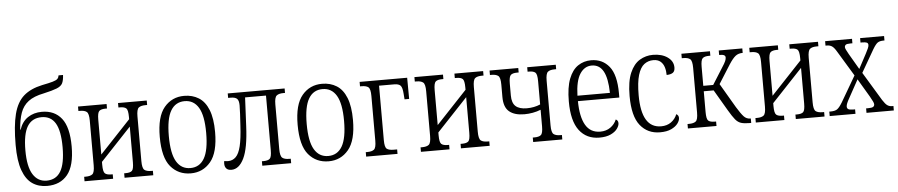

<svg xmlns="http://www.w3.org/2000/svg" viewBox="-44 -1066 6415 1372"><g transform="rotate(-5 3164.0 -380.0)"><path d="M248 10Q187 10 142.5 -20.5Q98 -51 73.5 -119Q49 -187 49 -301Q49 -438 70.5 -522Q92 -606 141.5 -649.5Q191 -693 275 -711Q326 -721 352 -728.5Q378 -736 387 -745.5Q396 -755 398 -770H430Q428 -731 417.5 -710.5Q407 -690 375.5 -677.5Q344 -665 281 -651Q210 -637 170.5 -607Q131 -577 113.5 -528Q96 -479 91 -407H94Q113 -464 155.5 -492.5Q198 -521 256 -521Q347 -521 397 -457.5Q447 -394 447 -256Q447 -118 395 -54Q343 10 248 10ZM248 -28Q316 -28 349 -83.5Q382 -139 382 -256Q382 -374 349.5 -428.5Q317 -483 251 -483Q182 -483 148.5 -428.5Q115 -374 115 -256Q115 -140 150 -84Q185 -28 248 -28Z M517 0V-32H528Q561 -32 576.5 -44.5Q592 -57 592 -108V-428Q592 -479 576.5 -491.5Q561 -504 528 -504H517V-536H722V-504H712Q680 -504 666.5 -492Q653 -480 653 -430V-180L873 -414V-430Q873 -480 860 -492Q847 -504 815 -504H804V-536H1010V-504H999Q965 -504 949.5 -491.5Q934 -479 934 -428V-108Q934 -57 949.5 -44.5Q965 -32 999 -32H1010V0H804V-32H815Q847 -32 860 -44Q873 -56 873 -106V-361L653 -127V-106Q653 -56 666.5 -44Q680 -32 712 -32H722V0Z M1279 10Q1190 10 1135 -55Q1080 -120 1080 -269Q1080 -414 1135.5 -480Q1191 -546 1279 -546Q1338 -546 1383 -518Q1428 -490 1452.5 -428.5Q1477 -367 1477 -269Q1477 -123 1421.5 -56.5Q1366 10 1279 10ZM1279 -28Q1345 -28 1379 -86Q1413 -144 1413 -269Q1413 -393 1378.5 -450.5Q1344 -508 1279 -508Q1213 -508 1179 -450.5Q1145 -393 1145 -269Q1145 -144 1179.5 -86Q1214 -28 1279 -28Z M1570 10Q1546 10 1534 -3Q1522 -16 1522 -38Q1522 -43 1522.5 -48Q1523 -53 1524 -57Q1539 -54 1551 -54Q1584 -54 1607 -76.5Q1630 -99 1643 -152.5Q1656 -206 1661 -298Q1664 -339 1666 -381.5Q1668 -424 1668 -444Q1668 -478 1655 -491Q1642 -504 1609 -504H1591V-536H1999V-504H1988Q1954 -504 1938.5 -491Q1923 -478 1923 -428V-108Q1923 -58 1938.5 -45Q1954 -32 1988 -32H1999V0H1792V-32H1803Q1835 -32 1848.5 -44Q1862 -56 1862 -106V-497H1712L1702 -292Q1695 -134 1660 -62Q1625 10 1570 10Z M2268 10Q2179 10 2124 -55Q2069 -120 2069 -269Q2069 -414 2124.5 -480Q2180 -546 2268 -546Q2327 -546 2372 -518Q2417 -490 2441.5 -428.5Q2466 -367 2466 -269Q2466 -123 2410.5 -56.5Q2355 10 2268 10ZM2268 -28Q2334 -28 2368 -86Q2402 -144 2402 -269Q2402 -393 2367.5 -450.5Q2333 -508 2268 -508Q2202 -508 2168 -450.5Q2134 -393 2134 -269Q2134 -144 2168.5 -86Q2203 -28 2268 -28Z M2537 0V-32H2548Q2581 -32 2596.5 -44.5Q2612 -57 2612 -108V-428Q2612 -479 2597 -491.5Q2582 -504 2548 -504H2537V-536H2878L2879 -384H2846L2843 -423Q2840 -469 2827 -483Q2814 -497 2781 -497H2673V-106Q2673 -56 2688 -44Q2703 -32 2737 -32H2762V0Z M2930 0V-32H2941Q2974 -32 2989.5 -44.5Q3005 -57 3005 -108V-428Q3005 -479 2989.5 -491.5Q2974 -504 2941 -504H2930V-536H3135V-504H3125Q3093 -504 3079.5 -492Q3066 -480 3066 -430V-180L3286 -414V-430Q3286 -480 3273 -492Q3260 -504 3228 -504H3217V-536H3423V-504H3412Q3378 -504 3362.5 -491.5Q3347 -479 3347 -428V-108Q3347 -57 3362.5 -44.5Q3378 -32 3412 -32H3423V0H3217V-32H3228Q3260 -32 3273 -44Q3286 -56 3286 -106V-361L3066 -127V-106Q3066 -56 3079.5 -44Q3093 -32 3125 -32H3135V0Z M3735 0V-32H3747Q3779 -32 3793.5 -44Q3808 -56 3808 -106V-225Q3781 -214 3750.5 -208.5Q3720 -203 3690 -203Q3620 -203 3582 -234.5Q3544 -266 3544 -339V-428Q3544 -479 3528.5 -491.5Q3513 -504 3480 -504H3469V-536H3675V-504H3664Q3632 -504 3618.5 -492Q3605 -480 3605 -430V-345Q3605 -291 3631.5 -267.5Q3658 -244 3711 -244Q3764 -244 3808 -263V-430Q3808 -480 3794.5 -492Q3781 -504 3749 -504H3739V-536H3944V-504H3933Q3900 -504 3884.5 -491.5Q3869 -479 3869 -428V-108Q3869 -57 3884.5 -44.5Q3900 -32 3933 -32H3944V0Z M4210 10Q4118 10 4066 -58Q4014 -126 4014 -266Q4014 -367 4038 -428.5Q4062 -490 4103.5 -518Q4145 -546 4198 -546Q4279 -546 4327.5 -486Q4376 -426 4376 -293V-263H4079Q4080 -150 4114.5 -91Q4149 -32 4220 -32Q4262 -32 4292.5 -53.5Q4323 -75 4337 -109Q4354 -101 4354 -81Q4354 -63 4338.5 -41.5Q4323 -20 4291 -5Q4259 10 4210 10ZM4312 -302Q4310 -407 4282 -457.5Q4254 -508 4199 -508Q4147 -508 4114.5 -458Q4082 -408 4079 -302Z M4645 10Q4556 10 4503 -56Q4450 -122 4450 -267Q4450 -372 4476.5 -433Q4503 -494 4546.5 -520Q4590 -546 4641 -546Q4705 -546 4746 -517Q4787 -488 4787 -443Q4787 -416 4772 -405.5Q4757 -395 4727 -394Q4727 -424 4719 -450Q4711 -476 4692 -492Q4673 -508 4641 -508Q4604 -508 4575.5 -486.5Q4547 -465 4531 -412Q4515 -359 4515 -267Q4515 -32 4656 -32Q4698 -32 4727.5 -53Q4757 -74 4771 -109Q4788 -100 4788 -81Q4788 -62 4772.5 -41Q4757 -20 4725.5 -5Q4694 10 4645 10Z M4845 0V-32H4856Q4889 -32 4904.5 -44.5Q4920 -57 4920 -108V-428Q4920 -479 4904.5 -491.5Q4889 -504 4856 -504H4845V-536H5050V-504H5040Q5008 -504 4994.5 -491.5Q4981 -479 4981 -430V-294H5052L5125 -410Q5146 -442 5152 -456.5Q5158 -471 5158 -482Q5158 -493 5148.5 -498.5Q5139 -504 5113 -504V-536H5282V-504Q5251 -504 5230.5 -488Q5210 -472 5184 -432L5098 -296L5200 -122Q5230 -73 5249 -52.5Q5268 -32 5295 -32H5299V0H5288Q5250 0 5227 -7Q5204 -14 5185.5 -36.5Q5167 -59 5140 -105L5052 -255H4981V-106Q4981 -56 4994 -44Q5007 -32 5040 -32H5050V0Z M5332 0V-32H5343Q5376 -32 5391.5 -44.5Q5407 -57 5407 -108V-428Q5407 -479 5391.5 -491.5Q5376 -504 5343 -504H5332V-536H5537V-504H5527Q5495 -504 5481.5 -492Q5468 -480 5468 -430V-180L5688 -414V-430Q5688 -480 5675 -492Q5662 -504 5630 -504H5619V-536H5825V-504H5814Q5780 -504 5764.5 -491.5Q5749 -479 5749 -428V-108Q5749 -57 5764.5 -44.5Q5780 -32 5814 -32H5825V0H5619V-32H5630Q5662 -32 5675 -44Q5688 -56 5688 -106V-361L5468 -127V-106Q5468 -56 5481.5 -44Q5495 -32 5527 -32H5537V0Z M5862 0V-32H5872Q5902 -32 5918 -42.5Q5934 -53 5956 -89L6064 -274L5955 -454Q5938 -483 5923 -493.5Q5908 -504 5886 -504H5876V-536H6069V-504H6056Q6028 -504 6020.5 -497.5Q6013 -491 6013 -482Q6013 -474 6019 -462Q6025 -450 6036 -430L6102 -317L6158 -422Q6169 -443 6175.5 -457.5Q6182 -472 6182 -482Q6182 -495 6172 -499.5Q6162 -504 6139 -504H6127V-536H6299V-504H6293Q6266 -504 6251 -494.5Q6236 -485 6214 -448L6121 -287L6245 -82Q6264 -52 6278.5 -42Q6293 -32 6311 -32H6322V0H6126V-32H6140Q6167 -32 6176.5 -38Q6186 -44 6186 -56Q6186 -64 6180 -76.5Q6174 -89 6160 -114L6083 -244L6012 -115Q6001 -96 5995 -81.5Q5989 -67 5989 -57Q5989 -44 5998.5 -38Q6008 -32 6034 -32H6047V0Z"/></g></svg>

Font: Noto Serif Condensed Light
Style: Regular
Weight: 300
Width: 3
Designer: Monotype Design Team
Foundry: Monotype Imaging Inc.
Version: Version 2.013